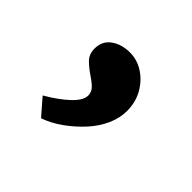

<svg xmlns="http://www.w3.org/2000/svg" viewBox="-87 -270 600 600"><g transform="rotate(45 213.5 30.0)"><path d="M141 201 94 147Q139 121 167 94.5Q195 68 195 47Q195 32 185.5 21.5Q176 11 158 -1Q137 -15 121 -30.5Q105 -46 105 -71Q105 -105 130.5 -123Q156 -141 192 -141Q225 -141 253 -122.5Q281 -104 298 -73.5Q315 -43 315 -5Q315 26 301 57.5Q287 89 262 116.5Q237 144 206 166.5Q175 189 141 201Z"/></g></svg>

Font: Lexend Mega Medium
Style: Regular
Weight: 500
Version: Version 1.007